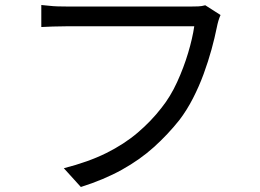

<svg xmlns="http://www.w3.org/2000/svg" viewBox="-20 -725 1040 767"><path d="M861 -665Q856 -654 852.5 -642Q849 -630 846 -615Q838 -575 825 -527.5Q812 -480 793.5 -429.5Q775 -379 750.5 -331.5Q726 -284 697 -246Q651 -188 595 -137.5Q539 -87 467 -47Q395 -7 303 22L235 -53Q333 -78 404.5 -113.5Q476 -149 530 -195Q584 -241 625 -294Q661 -339 687.5 -397Q714 -455 731.5 -513.5Q749 -572 756 -620Q742 -620 703 -620Q664 -620 611 -620Q558 -620 500.5 -620Q443 -620 390 -620Q337 -620 298 -620Q259 -620 245 -620Q215 -620 190 -619Q165 -618 145 -617V-705Q159 -704 176 -702Q193 -700 211 -699.5Q229 -699 245 -699Q257 -699 288 -699Q319 -699 361.5 -699Q404 -699 452.5 -699Q501 -699 548.5 -699Q596 -699 637.5 -699Q679 -699 708 -699Q737 -699 747 -699Q758 -699 772 -699.5Q786 -700 800 -704Z"/></svg>

Font: Noto Sans JP Thin
Style: Regular
Weight: 400
Version: Version 2.004-H2;hotconv 1.0.118;makeotfexe 2.5.65603